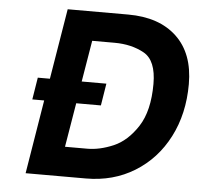

<svg xmlns="http://www.w3.org/2000/svg" viewBox="-51 -753 838 806"><g transform="rotate(5 368.0 -350.5)"><path d="M736 -432Q736 -307 685.5 -209Q635 -111 545 -55.5Q455 0 340 0H86L137 -311H87L102 -404H153L202 -701H457Q588 -701 662 -631Q736 -561 736 -432ZM588 -420Q588 -519 535 -548.5Q482 -578 410 -578H316L287 -404H391L376 -311H272L241 -125H335Q387 -125 444.5 -149.5Q502 -174 545 -240Q588 -306 588 -420Z"/></g></svg>

Font: Be Vietnam
Style: Bold Italic
Weight: 700
Italic angle: -9.66701°
Designer: Gabriel Lam
Foundry: TypeRant
Version: Version 3.000